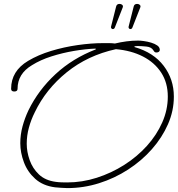

<svg xmlns="http://www.w3.org/2000/svg" viewBox="-20 -894 911 984"><path d="M325 70Q309 70 293.5 68.5Q278 67 262 66Q200 58 160.5 22.5Q121 -13 102.5 -62.5Q84 -112 84 -160Q84 -204 95.5 -246.5Q107 -289 126 -329Q177 -433 264.5 -514Q352 -595 471 -641L470 -645Q418 -643 359 -633Q300 -623 243.5 -605Q187 -587 144 -560Q70 -516 70 -439Q70 -425 53 -425Q37 -425 37 -439Q37 -530 124 -582Q176 -613 242 -633Q308 -653 378 -663Q448 -673 509 -673Q524 -673 539 -673Q554 -673 569 -671Q598 -678 628 -682Q658 -686 688 -686Q699 -686 717.5 -683.5Q736 -681 754.5 -675.5Q773 -670 786 -661Q799 -652 799 -638Q799 -632 794 -628.5Q789 -625 782 -625Q775 -625 772 -628Q769 -631 766 -636Q756 -653 730 -655.5Q704 -658 684 -658Q681 -658 677.5 -657.5Q674 -657 670 -657L669 -653Q767 -625 819 -556.5Q871 -488 871 -399Q871 -326 841 -257.5Q811 -189 758.5 -129.5Q706 -70 636.5 -25Q567 20 487.5 45Q408 70 325 70ZM324 41Q401 41 476 17Q551 -7 617 -49Q683 -91 733 -146.5Q783 -202 811.5 -266.5Q840 -331 840 -399Q840 -470 806 -522Q772 -574 712.5 -604.5Q653 -635 574 -642Q429 -610 322 -523.5Q215 -437 158 -318Q139 -280 128 -239.5Q117 -199 117 -157Q117 -116 132 -73.5Q147 -31 179.5 0Q212 31 266 38Q280 40 295 40.5Q310 41 324 41ZM569 -754Q566 -745 558 -745Q554 -745 551 -748.5Q548 -752 549 -757Q554 -777 561 -804.5Q568 -832 575 -860Q578 -874 593 -874Q601 -874 606.5 -869Q612 -864 609 -856ZM659 -754Q656 -745 648 -745Q644 -745 641 -748.5Q638 -752 639 -757Q644 -777 651 -804.5Q658 -832 665 -860Q668 -874 683 -874Q691 -874 696.5 -869Q702 -864 699 -856Z"/></svg>

Font: Ms Madi
Style: Regular
Weight: 400
Designer: Robert E. Leuschke
Foundry: Robert E. Leuschke
Version: Version 1.010; ttfautohint (v1.8.3)